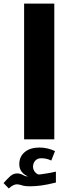

<svg xmlns="http://www.w3.org/2000/svg" viewBox="-35 -780 424 1075"><path d="M100 -760H269V0H100ZM278 242Q230 254 196.5 258.5Q163 263 134 263Q102 263 86 257Q71 252 59 252Q40 252 14 275L-15 245Q6 221 24 205Q41 191 61 191Q77 191 92 199Q102 205 109 206.5Q116 208 122 208Q99 198 86 181Q73 164 73 139Q73 97 103.5 71.5Q134 46 186 46Q210 46 232.5 51.5Q255 57 273 66L252 119Q227 106 196 106Q174 106 162 120Q150 134 150 153Q150 168 158.5 180Q167 192 180 197Q188 197 207.5 194Q227 191 247.5 187.5Q268 184 278 181Z"/></svg>

Font: Noto Kufi Arabic ExtraBold
Style: Regular
Weight: 800
Designer: Monotype Design Team, David Williams, Khaled Hosny
Foundry: Google LLC
Version: Version 2.109; ttfautohint (v1.8.4.7-5d5b)